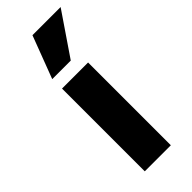

<svg xmlns="http://www.w3.org/2000/svg" viewBox="-234 -743 776 776"><g transform="rotate(-45 153.5 -355.0)"><path d="M78 0V-473H227V0ZM77 -528 146 -710H307L183 -528Z"/></g></svg>

Font: Ysabeau SC ExtraBold
Style: Regular
Weight: 800
Designer: Christian Thalmann (Catharsis Fonts)
Version: Version 2.001;gftools[0.9.30]; featfreeze: smcp